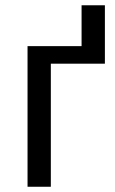

<svg xmlns="http://www.w3.org/2000/svg" viewBox="-20 -712 440 732"><path d="M379.9 -469.2H173.8V0H85V-536.1H291V-691.9H379.9Z"/></svg>

Font: Droid Sans
Style: Regular
Weight: 400
Foundry: Ascender Corporation
Version: Version 1.00 build 114